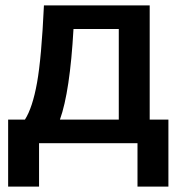

<svg xmlns="http://www.w3.org/2000/svg" viewBox="-20 -528 652 708"><path d="M601 160H487V0H124V160H10V-87H72Q100 -131 116.5 -222.5Q133 -314 142 -508H532V-87H601ZM251 -421Q238 -190 201 -87H418V-421Z"/></svg>

Font: CST
Style: Medium
Weight: 500
Version: Version 1.00